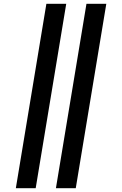

<svg xmlns="http://www.w3.org/2000/svg" viewBox="-20 -843 640 1006"><path d="M273 143 433 -823H537L377 143ZM63 143 223 -823H327L167 143Z"/></svg>

Font: Iosevka SS04 Extended
Style: Bold Italic
Weight: 700
Width: 7
Italic angle: -9°
Monospace: yes
Designer: Belleve Invis
Foundry: Belleve Invis
Version: Version 19.0.0; ttfautohint (v1.8.4)